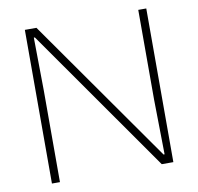

<svg xmlns="http://www.w3.org/2000/svg" viewBox="-81 -813 925 897"><g transform="rotate(-10 382.0 -364.5)"><path d="M94 0V-729H149L631 -43H636L632 -303V-729H670V0H615L134 -686H129L132 -436V0Z"/></g></svg>

Font: Mona Sans ExtraLight
Style: Regular
Weight: 200
Designer: Deni Anggara
Foundry: GitHub
Version: Version 2.000